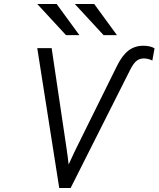

<svg xmlns="http://www.w3.org/2000/svg" viewBox="-20 -941 794 961"><path d="M276.5 0 166.5 -700H238.5L313.5 -195.5Q316.5 -176 319.2 -154.2Q322 -132.5 323.5 -117.5Q331 -133.5 340 -153.2Q349 -173 358 -191.5L565.5 -611Q591 -663 622.5 -687.5Q654 -712 697 -712Q733 -712 753.5 -699L742.5 -638Q721.5 -648.5 700 -648.5Q678 -648.5 662.5 -635.5Q647 -622.5 631.5 -591.5L333.5 0ZM310.5 -765 166.5 -921H263.5L377.5 -765ZM498.5 -765 354.5 -921H451.5L565.5 -765Z"/></svg>

Font: Overpass Light
Style: Italic
Weight: 300
Italic angle: -10°
Designer: Delve Withrington, Dave Bailey, Thomas Jockin
Foundry: Delve Fonts LLC
Version: Version 4.000; ttfautohint (v1.8.3)